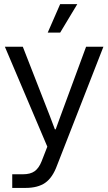

<svg xmlns="http://www.w3.org/2000/svg" viewBox="-20 -754 530 941"><path d="M40 167V100.1H92.8Q128.9 100.1 149.9 85Q170.9 69.8 184.1 36.1L211.9 -35.2L3.9 -524.9H91.8L224.1 -186L249 -120.1H252.9L276.9 -186L401.9 -524.9H486.8L259.8 56.2Q237.8 116.7 201.7 141.8Q165.5 167 105 167ZM213.9 -594.2 274.9 -733.9H358.9L274.9 -594.2Z"/></svg>

Font: Lumene Sans
Style: Regular
Weight: 400
Designer: Deni Anggara
Version: Version 1.003;Glyphs 3.1.2 (3151)